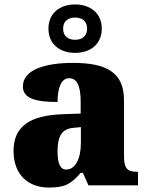

<svg xmlns="http://www.w3.org/2000/svg" viewBox="-20 -834 666 864"><path d="M318 -596C385 -596 438 -634 438 -705C438 -776 385 -814 318 -814C251 -814 198 -776 198 -705C198 -634 251 -596 318 -596ZM318 -655C289 -655 264 -669 264 -705C264 -741 289 -755 318 -755C347 -755 372 -741 372 -705C372 -669 347 -655 318 -655ZM199 10C270 10 298 -4 343 -56H353L378 0H601V-61H597C552 -61 538 -77 538 -131V-383C538 -507 461 -551 308 -551C185 -551 83 -521 83 -445C83 -394 133 -375 239 -375C239 -446 259 -482 291 -482C326 -482 343 -449 343 -375V-323L262 -320C114 -315 41 -265 41 -155C41 -43 112 10 199 10ZM278 -71C251 -71 239 -99 239 -152C239 -220 257 -255 313 -259L344 -262V-191C344 -118 318 -71 278 -71Z"/></svg>

Font: Noto Serif Gurmukhi Black
Style: Regular
Weight: 900
Designer: Vaibhav Singh and the Monotype Design Team
Foundry: Monotype Imaging Inc.
Version: Version 2.004